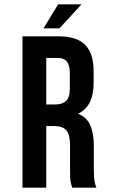

<svg xmlns="http://www.w3.org/2000/svg" viewBox="-20 -868 546 888"><path d="M314 0Q312 -7 310 -13Q308 -19 306.5 -28Q305 -37 304.5 -51Q304 -65 304 -86V-196Q304 -245 287 -265Q270 -285 232 -285H194V0H84V-700H250Q336 -700 374.5 -660Q413 -620 413 -539V-484Q413 -376 341 -342Q383 -325 398.5 -286.5Q414 -248 414 -193V-85Q414 -59 416 -39.5Q418 -20 426 0ZM194 -600V-385H237Q268 -385 285.5 -401Q303 -417 303 -459V-528Q303 -566 289.5 -583Q276 -600 247 -600ZM357 -848 255 -737H181L249 -848Z"/></svg>

Font: Bebas Neue Bold
Style: Regular
Weight: 700
Designer: Ryoichi Tsunekawa & LGV (GE)
Foundry: Free Software Foundation, Inc.
Version: Version 1.003 August 13, 2016